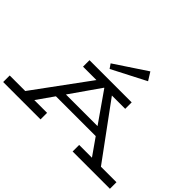

<svg xmlns="http://www.w3.org/2000/svg" viewBox="-192 -1361 1722 1722"><g transform="rotate(45 669.0 -500.5)"><path d="M1346 -83V0H873V-83H1035L922 -244H417L304 -83H466V0H-8V-83H189L571 -604H401V-686H936V-604H767L1149 -83ZM870 -319 671 -604H668L469 -319ZM584 -758 906 -924 858 -1001 555 -800Z"/></g></svg>

Font: BioRhyme Expanded
Style: Regular
Weight: 400
Width: 7
Designer: Aoife Mooney
Foundry: Aoife Mooney Type
Version: Version 1.001